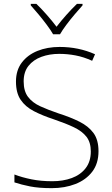

<svg xmlns="http://www.w3.org/2000/svg" viewBox="-20 -968 584 998"><path d="M492 -182Q492 -118 459.5 -75.5Q427 -33 372 -11.5Q317 10 249 10Q182 10 136.5 1Q91 -8 55 -20V-61Q94 -46 143 -36Q192 -26 252 -26Q308 -26 353 -42.5Q398 -59 425 -93.5Q452 -128 452 -181Q452 -228 429.5 -257Q407 -286 364 -306.5Q321 -327 259 -348Q201 -367 156.5 -390Q112 -413 87.5 -449Q63 -485 63 -544Q63 -603 93.5 -643Q124 -683 175 -703.5Q226 -724 290 -724Q389 -724 474 -686L459 -652Q415 -672 372.5 -680Q330 -688 288 -688Q237 -688 195 -672.5Q153 -657 128 -625.5Q103 -594 103 -545Q103 -494 126 -464Q149 -434 189.5 -415.5Q230 -397 283 -379Q346 -359 393 -335.5Q440 -312 466 -276.5Q492 -241 492 -182ZM256 -790Q244 -811 223.5 -838.5Q203 -866 180.5 -893Q158 -920 140 -940V-948H169Q196 -922 224 -890Q252 -858 274 -829Q296 -858 324.5 -890Q353 -922 380 -948H409V-940Q391 -920 368 -893Q345 -866 324.5 -838.5Q304 -811 292 -790Z"/></svg>

Font: Noto Sans Lao UI ExtLt
Style: Regular
Weight: 200
Designer: Monotype Design Team
Foundry: Monotype Imaging Inc.
Version: Version 2.000; ttfautohint (v1.8.4.7-5d5b)